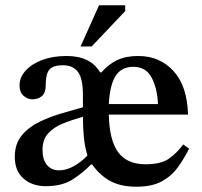

<svg xmlns="http://www.w3.org/2000/svg" viewBox="-20 -697 765 727"><path d="M497 10Q438 10 398.5 -11Q359 -32 329 -74H324Q297 -45 256.5 -18.5Q216 8 153 8Q102 8 69 -21Q36 -50 36 -103Q36 -153 63 -185Q90 -217 131 -236.5Q172 -256 216 -268.5Q260 -281 294 -291V-336Q294 -400 275 -425Q256 -450 218 -450Q181 -450 167 -433.5Q153 -417 153 -372Q153 -346 139 -333.5Q125 -321 102 -321Q85 -321 69.5 -334Q54 -347 54 -374Q54 -404 77 -429.5Q100 -455 140 -470Q180 -485 232 -485Q323 -485 359 -423H364Q391 -454 424 -469.5Q457 -485 503 -485Q585 -485 637 -428Q689 -371 692 -263H392Q394 -166 427.5 -120.5Q461 -75 531 -75Q590 -75 620 -96.5Q650 -118 674 -150L696 -134Q677 -96 653 -63Q629 -30 592 -10Q555 10 497 10ZM294 -255Q252 -243 217.5 -229Q183 -215 162 -191.5Q141 -168 141 -130Q141 -92 158 -72Q175 -52 204 -52Q230 -52 258 -67Q286 -82 311 -108Q301 -142 297.5 -178Q294 -214 294 -255ZM392 -303H578Q576 -361 554.5 -402.5Q533 -444 485 -444Q440 -444 418 -410Q396 -376 392 -303ZM327 -521H285L355 -677H454V-655Z"/></svg>

Font: STIX Two Text Medium
Style: Regular
Weight: 500
Designer: Ross Mills, John Hudson & Paul Hanslow, Tiro Typeworks Ltd; with prior portions MicroPress Inc., and Coen Hoffman.
Foundry: Tiro Typeworks Ltd
Version: Version 2.13 b171